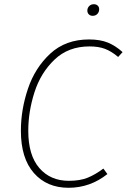

<svg xmlns="http://www.w3.org/2000/svg" viewBox="-20 -880 601 910"><path d="M561 -633 540 -610Q508 -637 477.5 -648.5Q447 -660 404 -660Q304 -660 238.5 -597.5Q173 -535 143.5 -443Q114 -351 114 -260Q114 -144 166.5 -83.5Q219 -23 306 -23Q359 -23 395 -37.5Q431 -52 470 -81L489 -55Q407 10 305 10Q202 10 140.5 -60Q79 -130 79 -260Q79 -360 112.5 -459.5Q146 -559 218.5 -626Q291 -693 402 -693Q455 -693 491.5 -678Q528 -663 561 -633ZM394 -830Q394 -842 402.5 -851Q411 -860 425 -860Q436 -860 443 -853.5Q450 -847 450 -836Q450 -823 441.5 -814Q433 -805 419 -805Q408 -805 401 -812Q394 -819 394 -830Z"/></svg>

Font: FiraGO UltraLight
Style: Italic
Weight: 200
Italic angle: -8°
Designer: bBox Type GmbH
Foundry: bBox Type GmbH
Version: Version 1.001